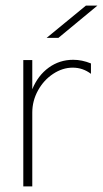

<svg xmlns="http://www.w3.org/2000/svg" viewBox="-20 -664 367 684"><path d="M63 -450H95V-346Q115 -395 153.5 -423Q192 -451 241 -451Q272 -451 304 -438V-401Q275 -423 239 -423Q203 -423 169.5 -401Q136 -379 115.5 -342Q95 -305 95 -263V0H63ZM286 -644H327L188 -529H146Z"/></svg>

Font: Poiret One
Style: Regular
Weight: 400
Designer: Denis Masharov (denis.masharov@gmail.com), Cyreal (Charset Expansion)
Foundry: Denis Masharov
Version: Version 1.101